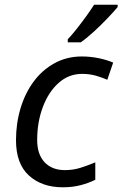

<svg xmlns="http://www.w3.org/2000/svg" viewBox="-20 -786 520 816"><path d="M247 10Q158 10 103 -40Q48 -90 48 -190Q48 -262 67.5 -326.5Q87 -391 123.5 -440Q160 -489 212 -517.5Q264 -546 328 -546Q363 -546 398 -539Q433 -532 461 -520L436 -447Q416 -456 388.5 -464Q361 -472 329 -472Q272 -472 229 -433.5Q186 -395 162 -331Q138 -267 138 -191Q138 -130 169.5 -96.5Q201 -63 256 -63Q291 -63 322.5 -73Q354 -83 385 -96V-22Q357 -8 322.5 1Q288 10 247 10ZM268 -606V-619Q286 -638 306.5 -664Q327 -690 346.5 -717Q366 -744 380 -766H480V-756Q466 -739 438.5 -710Q411 -681 380 -652.5Q349 -624 323 -606Z"/></svg>

Font: Manna Sans
Style: Italic
Weight: 400
Italic angle: -12°
Designer: Monotype Design Team
Foundry: Monotype Imaging Inc.
Version: Version 2.001.1; ttfautohint (v1.8.2)